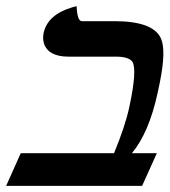

<svg xmlns="http://www.w3.org/2000/svg" viewBox="-20 -604 551 624"><path d="M351.6 -535.2Q477.5 -535.2 502.9 -479.5Q520.5 -441.4 499.5 -336.4Q497.1 -323.2 492.2 -301.8Q464.4 -173.3 408.7 -106H489.7L441.9 0H0L47.4 -106H350.6Q387.7 -196.3 400.4 -256.8Q426.3 -377.9 410.2 -403.3Q398.4 -419.9 356.4 -419.9H203.1Q137.2 -419.9 123 -462.4Q118.2 -478 121.6 -496.1Q134.3 -556.2 214.4 -580.1Q214.4 -580.1 229 -584Q231 -536.1 245.6 -535.2Z"/></svg>

Font: Linux Libertine Slanted O
Style: Bold Slanted
Weight: 700
Designer: Philipp H. Poll
Foundry: Philipp H. Poll
Version: Version 5.0.0